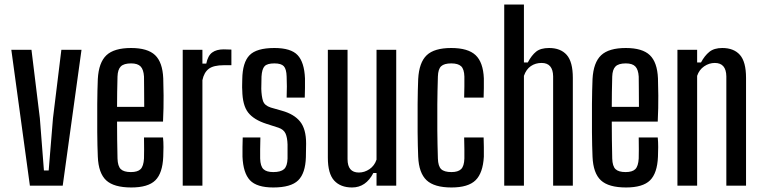

<svg xmlns="http://www.w3.org/2000/svg" viewBox="-20 -820 3366 848"><path d="M112 0 30 -600H119L156 -298L174 -67H195L214 -298L251 -600H340L257 0Z M616 -213H700Q702 -194 702 -170.5Q702 -147 701 -128Q698 -55 666 -23.5Q634 8 560 8Q483 8 449 -23.5Q415 -55 412 -128Q410 -174 409.5 -236Q409 -298 409.5 -360.5Q410 -423 412 -471Q416 -544 450 -576Q484 -608 559 -608Q632 -608 665 -576.5Q698 -545 701 -474Q702 -452 702.5 -398.5Q703 -345 700 -283H497Q497 -244 497.5 -204Q498 -164 499 -120Q500 -86 513.5 -73Q527 -60 558 -60Q588 -60 601 -73Q614 -86 616 -120Q617 -154 616 -213ZM559 -540Q527 -540 513.5 -526.5Q500 -513 499 -482Q498 -445 497.5 -412.5Q497 -380 497 -348H617Q617 -394 616.5 -430Q616 -466 616 -482Q614 -513 601 -526.5Q588 -540 559 -540Z M787 0V-600H874V-539H891Q898 -574 917 -588Q936 -602 968 -602Q990 -602 1002 -601V-532H969Q923 -532 902 -516Q881 -500 874 -466V0Z M1187 8Q1114 8 1084 -24Q1054 -56 1051 -128Q1051 -147 1051 -170.5Q1051 -194 1052 -213H1130Q1129 -184 1129 -160.5Q1129 -137 1129 -120Q1130 -86 1143.5 -73Q1157 -60 1187 -60Q1220 -60 1234.5 -73Q1249 -86 1250 -120Q1250 -136 1250 -152Q1250 -168 1250 -182Q1249 -213 1241 -230.5Q1233 -248 1210 -256L1157 -273Q1101 -291 1076 -323Q1051 -355 1050 -421Q1049 -434 1049.5 -445.5Q1050 -457 1050 -470Q1051 -544 1082 -576Q1113 -608 1192 -608Q1265 -608 1294.5 -576.5Q1324 -545 1327 -474Q1327 -455 1327 -431Q1327 -407 1326 -389H1246Q1247 -411 1247 -438.5Q1247 -466 1246 -482Q1245 -515 1233.5 -527.5Q1222 -540 1192 -540Q1160 -540 1148.5 -527.5Q1137 -515 1135 -482Q1135 -466 1134.5 -454Q1134 -442 1134 -428Q1135 -395 1141.5 -374.5Q1148 -354 1176 -345L1225 -331Q1279 -316 1305.5 -283Q1332 -250 1332 -186Q1332 -172 1331.5 -156Q1331 -140 1331 -126Q1329 -55 1297 -23.5Q1265 8 1187 8Z M1535 8Q1484 8 1456 -22.5Q1428 -53 1428 -124V-600H1515V-117Q1515 -58 1565 -58Q1590 -58 1612 -73Q1634 -88 1643 -115V-600H1730V0H1643V-56H1629Q1596 8 1535 8Z M1827 -128Q1825 -174 1824.5 -236Q1824 -298 1824.5 -360.5Q1825 -423 1827 -471Q1831 -544 1864.5 -576Q1898 -608 1973 -608Q2047 -608 2080.5 -576.5Q2114 -545 2117 -474Q2117 -455 2117 -431Q2117 -407 2116 -389H2030Q2031 -411 2031 -438.5Q2031 -466 2031 -482Q2030 -515 2016.5 -527.5Q2003 -540 1973 -540Q1942 -540 1928.5 -527.5Q1915 -515 1914 -482Q1912 -417 1911.5 -359Q1911 -301 1911.5 -243Q1912 -185 1914 -120Q1915 -86 1928.5 -73Q1942 -60 1974 -60Q2003 -60 2016.5 -73Q2030 -86 2031 -120Q2031 -137 2031 -160.5Q2031 -184 2030 -213H2116Q2117 -194 2117 -170.5Q2117 -147 2117 -128Q2113 -56 2080.5 -24Q2048 8 1974 8Q1898 8 1864 -24Q1830 -56 1827 -128Z M2207 0V-800H2294V-544H2311Q2328 -576 2348 -592Q2368 -608 2405 -608Q2456 -608 2483 -577.5Q2510 -547 2510 -476V0H2423V-483Q2422 -542 2372 -542Q2345 -542 2324.5 -528Q2304 -514 2294 -485V0Z M2801 -213H2885Q2887 -194 2887 -170.5Q2887 -147 2886 -128Q2883 -55 2851 -23.5Q2819 8 2745 8Q2668 8 2634 -23.5Q2600 -55 2597 -128Q2595 -174 2594.5 -236Q2594 -298 2594.5 -360.5Q2595 -423 2597 -471Q2601 -544 2635 -576Q2669 -608 2744 -608Q2817 -608 2850 -576.5Q2883 -545 2886 -474Q2887 -452 2887.5 -398.5Q2888 -345 2885 -283H2682Q2682 -244 2682.5 -204Q2683 -164 2684 -120Q2685 -86 2698.5 -73Q2712 -60 2743 -60Q2773 -60 2786 -73Q2799 -86 2801 -120Q2802 -154 2801 -213ZM2744 -540Q2712 -540 2698.5 -526.5Q2685 -513 2684 -482Q2683 -445 2682.5 -412.5Q2682 -380 2682 -348H2802Q2802 -394 2801.5 -430Q2801 -466 2801 -482Q2799 -513 2786 -526.5Q2773 -540 2744 -540Z M2972 0V-600H3059V-544H3076Q3092 -574 3113 -591Q3134 -608 3170 -608Q3221 -608 3248 -577.5Q3275 -547 3275 -476V0H3188V-483Q3187 -542 3137 -542Q3112 -542 3090 -527Q3068 -512 3059 -485V0Z"/></svg>

Font: Big Shoulders Display SemiBold
Style: Regular
Weight: 600
Designer: Patric King
Foundry: XO Type Co
Version: Version 1.000; ttfautohint (v1.8.2)